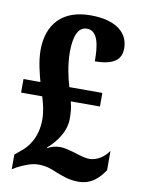

<svg xmlns="http://www.w3.org/2000/svg" viewBox="-83 -782 628 849"><g transform="rotate(10 230.5 -357.0)"><path d="M328 10C392 10 424 -32 445 -62V-149C424 -118 391 -98 360 -98C334 -98 312 -107 292 -113C269 -119 246 -127 223 -127C203 -127 180 -121 168 -112L166 -115C212 -155 243 -205 243 -256C243 -282 242 -306 234 -334H365V-395H217C206 -428 192 -493 192 -547C192 -625 212 -663 249 -663C300 -663 308 -595 308 -527C397 -527 426 -558 426 -606C426 -670 377 -724 254 -724C129 -724 63 -651 63 -534C63 -483 78 -429 87 -395H11V-334H106C116 -299 124 -270 124 -232C124 -151 84 -102 54 -80L29 -59V7L49 -5C76 -19 111 -34 141 -34C176 -34 197 -27 228 -13C254 -4 283 10 328 10Z"/></g></svg>

Font: Noto Serif Devanagari ExtraCondensed ExtraBold
Style: Regular
Weight: 800
Width: 2
Designer: Universal Thirst, Indian Type Foundry and the Monotype Design Team
Foundry: Monotype Imaging Inc.
Version: Version 2.004